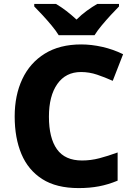

<svg xmlns="http://www.w3.org/2000/svg" viewBox="-20 -951 683 981"><path d="M394 -583Q316 -583 273 -522Q230 -461 230 -355Q230 -246 271 -188.5Q312 -131 399 -131Q444 -131 488 -142.5Q532 -154 581 -172V-28Q533 -8 485.5 1Q438 10 382 10Q268 10 196 -36Q124 -82 89.5 -164Q55 -246 55 -356Q55 -464 94 -547Q133 -630 209 -677Q285 -724 395 -724Q447 -724 502.5 -711.5Q558 -699 609 -674L556 -538Q516 -556 476 -569.5Q436 -583 394 -583ZM280 -771Q266 -794 243.5 -821Q221 -848 197.5 -873.5Q174 -899 155 -918V-931H266Q293 -915 318.5 -895.5Q344 -876 371 -851Q396 -876 423.5 -896Q451 -916 477 -931H588V-918Q570 -900 546.5 -874.5Q523 -849 500 -821.5Q477 -794 463 -771Z"/></svg>

Font: Noto Sans Sinhala ExtraBold
Style: Regular
Weight: 800
Designer: Jelle Bosma - Monotype Design Team
Foundry: Monotype Imaging Inc.
Version: Version 2.006; ttfautohint (v1.8.4.7-5d5b)